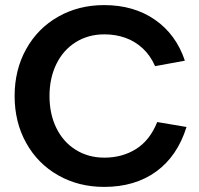

<svg xmlns="http://www.w3.org/2000/svg" viewBox="-20 -727 781 754"><path d="M37.4 -350Q37.4 -453 82.9 -534.5Q128.3 -616 208.6 -661.5Q288.8 -707 388.9 -707Q505.5 -707 588.6 -649.4Q671.6 -591.8 706 -488.7L589 -467.2Q570.6 -509.2 540.4 -537.1Q510.2 -565.1 472 -578.6Q433.8 -592.1 389.9 -592.1Q327 -592.1 277.9 -561.6Q228.7 -531.1 201.6 -476Q174.4 -420.8 174.4 -350Q174.4 -278.6 201.6 -223.7Q228.7 -168.8 277.9 -138.4Q327 -107.9 389.9 -107.9Q459.8 -107.9 513.9 -141.6Q568.1 -175.3 597.5 -247.7L712.5 -228.3Q676.6 -113.7 593.3 -53.3Q510 7 388.9 7Q288.8 7 208.6 -38.5Q128.3 -84 82.9 -165.5Q37.4 -247 37.4 -350Z"/></svg>

Font: AF Albert Sans Medium
Style: Regular
Weight: 500
Designer: Andreas Rasmussen
Foundry: a.Foundry
Version: Version 1.300;Glyphs 3.2 (3231)